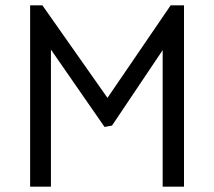

<svg xmlns="http://www.w3.org/2000/svg" viewBox="-20 -700 802 720"><path d="M400 -229 590 -512V0H670V-680H620L383 -333L139 -680H93V0H171V-514L372 -224Z"/></svg>

Font: Catamaran Thin
Style: Regular
Weight: 400
Version: Version 2.000